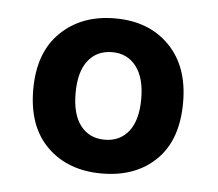

<svg xmlns="http://www.w3.org/2000/svg" viewBox="-35 -660 457 402"><g transform="rotate(5 193.5 -459.0)"><path d="M349 -459Q349 -380 306 -338Q263 -296 192 -296Q121 -296 77.5 -338.5Q34 -381 34 -459Q34 -537 78 -579.5Q122 -622 192 -622Q263 -622 306 -578.5Q349 -535 349 -459ZM192 -551Q160 -551 141.5 -527.5Q123 -504 123 -459Q123 -414 141.5 -390.5Q160 -367 192 -367Q224 -367 242.5 -390.5Q261 -414 261 -459Q261 -503 242.5 -527Q224 -551 192 -551Z"/></g></svg>

Font: Baloo Chettan 2 SemiBold
Style: Regular
Weight: 600
Designer: Maithili Shingre, Unnati Kotecha and Ek Type
Foundry: Ek Type
Version: Version 1.640;hotconv 1.0.111;makeotfexe 2.5.65597; ttfautoh